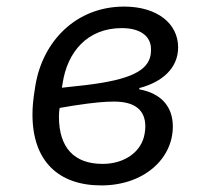

<svg xmlns="http://www.w3.org/2000/svg" viewBox="-20 -548 640 580"><path d="M285.9 12.1C414.1 12.1 502.1 -67.8 502.1 -165.8C502.1 -225.9 467 -266 400.9 -278.1V-282C470.9 -300.1 518.1 -343 518.1 -404.8C518.1 -476.9 454.9 -528.1 355.1 -528.1C209.2 -528.1 109 -422.9 87 -290.1C79.9 -247.9 78.1 -224.1 78.1 -202.1C78.1 -61.1 157 12.1 285.9 12.1ZM158 -196C158 -206 159.1 -215.9 160.2 -221.9L202.1 -229C267 -239 299 -241.1 324.9 -241.1C387.1 -241.1 419 -215.9 419 -165.8C419 -158 418 -149.9 416.9 -144.2C408 -89.1 355.8 -52.9 290.1 -52.9C203.8 -52.9 158 -101.9 158 -196ZM166.9 -283 169 -295.1C182.9 -391 244 -463.1 348 -463.1C405.9 -463.1 436.1 -437.1 436.1 -399.9C436.1 -394.2 436.1 -388.1 435 -382.1C426.8 -335.9 377.1 -307.2 237.9 -290.8Z"/></svg>

Font: Margiela Mono Italic Italic
Style: Regular
Weight: 400
Designer: Mike Abbink, Paul van der Laan, Pieter van Rosmalen
Foundry: Bold Monday
Version: Version 2.003 2021